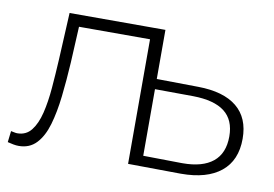

<svg xmlns="http://www.w3.org/2000/svg" viewBox="-62 -620 1035 724"><g transform="rotate(10 455.5 -258.5)"><path d="M5 -2 10 -45Q16 -44 22.5 -42.5Q29 -41 34 -41Q68 -41 88 -66.5Q108 -92 118.5 -135Q129 -178 133.5 -232Q138 -286 141 -342L150 -522H516V0H466V-477H194L187 -338Q183 -270 176 -208Q169 -146 155 -98Q141 -50 115 -22.5Q89 5 48 5Q38 5 27.5 3Q17 1 5 -2ZM676 -332Q773 -331 824 -289.5Q875 -248 875 -168Q875 -85 821.5 -41.5Q768 2 669 2Q666 2 664 2L467 0V-522H517V-334ZM663 -38Q665 -38 668 -38Q744 -38 784 -70.5Q824 -103 824 -168Q824 -231 784 -262Q744 -293 663 -294L517 -295V-40Z"/></g></svg>

Font: Montserrat Z Light
Style: Regular
Weight: 300
Designer: Julieta Ulanovsky
Foundry: Julieta Ulanovsky
Version: Version 8.000